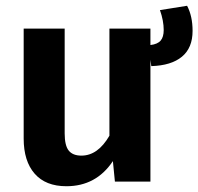

<svg xmlns="http://www.w3.org/2000/svg" viewBox="-20 -629 687 665"><path d="M628 -609Q647 -573 647 -522Q647 -463 610 -432.5Q573 -402 504 -400L501 -422V0H378L371 -71Q313 16 210 16Q138 16 100 -27.5Q62 -71 62 -149V-530H204V-167Q204 -125 218 -107.5Q232 -90 262 -90Q319 -90 359 -159V-530H501V-473Q526 -476 536.5 -488.5Q547 -501 547 -525Q547 -557 534 -594Z"/></svg>

Font: Fira Sans SemiBold
Style: Regular
Weight: 600
Designer: bBox Type GmbH & Carrois Corporate GbR & Edenspiekermann AG
Foundry: bBox Type GmbH & Carrois Corporate GbR & Edenspiekermann AG
Version: Version 4.301;PS 004.301;hotconv 1.0.88;makeotf.lib2.5.64775